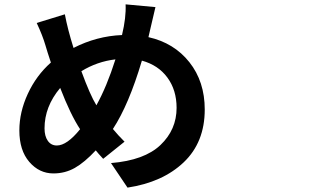

<svg xmlns="http://www.w3.org/2000/svg" viewBox="-20 -814 1540 886"><path d="M242.2 -142.6Q289.1 -142.6 349.6 -217.8Q305.7 -284.2 257.8 -408.2Q185.5 -322.3 185.5 -221.7Q185.5 -185.5 200.7 -164.1Q215.8 -142.6 242.2 -142.6ZM512.7 -540Q428.7 -530.3 355.5 -485.4Q395.5 -376 424.8 -328.1Q472.7 -414.1 512.7 -540ZM673.8 -680.7 665 -642.6Q783.2 -616.2 854 -526.9Q924.8 -437.5 924.8 -308.6Q924.8 -157.2 827.6 -64.9Q730.5 27.3 568.4 51.8L492.2 -61.5Q646.5 -74.2 720.7 -145Q794.9 -215.8 794.9 -316.4Q794.9 -398.4 752.4 -456.1Q710 -513.7 634.8 -534.2Q574.2 -330.1 501 -218.8Q523.4 -191.4 554.7 -160.2L456.1 -81.1Q431.6 -107.4 421.9 -120.1Q370.1 -64.5 325.2 -39.1Q280.3 -13.7 226.6 -13.7Q161.1 -13.7 115.2 -66.9Q69.3 -120.1 69.3 -211.9Q69.3 -296.9 108.4 -381.3Q147.5 -465.8 214.8 -525.4Q197.3 -578.1 189.5 -605.5Q176.8 -649.4 149.4 -708L279.3 -748Q292 -679.7 319.3 -592.8Q425.8 -647.5 543 -652.3Q562.5 -733.4 559.6 -793.9L697.3 -781.2Q696.3 -777.3 673.8 -680.7Z"/></svg>

Font: Bpmf Zihi Sans Bold
Style: Bold
Weight: 700
Foundry: But Ko
Version: Version 1.320